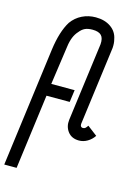

<svg xmlns="http://www.w3.org/2000/svg" viewBox="-157 -781 802 1111"><g transform="rotate(15 244.0 -225.0)"><path d="M131 -633Q156 -668 193.5 -686.5Q231 -705 275 -705Q329 -705 365.5 -679.5Q402 -654 410 -610Q416 -589 414 -559L352 -88V-84Q352 -75 356.5 -71Q361 -67 367 -67Q376 -67 381.5 -71.5Q387 -76 395 -88L454 -43Q438 -19 414 -5Q390 9 364 9Q320 9 297 -21Q274 -51 279 -92L341 -561Q344 -598 328 -614.5Q312 -631 275 -631Q247 -631 229.5 -622.5Q212 -614 198 -596Q166 -562 158 -498L125 -266H265L255 -193H116L57 255H-17L77 -459Q92 -570 131 -633Z"/></g></svg>

Font: Bellota Text
Style: Bold Italic
Weight: 700
Italic angle: -7.5°
Designer: Kemie Guaida
Foundry: Kemie Guaida
Version: Version 4.001